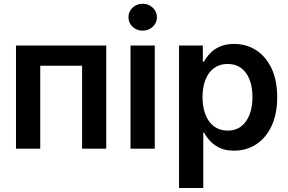

<svg xmlns="http://www.w3.org/2000/svg" viewBox="-20 -772 1498 997"><path d="M531.7 -535.6V0H406.2V-430.7H189V0H63V-535.6Z M657.7 0V-535.6H783.7V0ZM720.7 -612.8Q689.9 -612.8 668.5 -633.1Q647 -653.3 647 -682.6Q647 -711.9 668.5 -732.2Q689.9 -752.4 720.7 -752.4Q751.5 -752.4 773.2 -732.2Q794.9 -711.9 794.9 -682.6Q794.9 -653.3 773.2 -633.1Q751.5 -612.8 720.7 -612.8Z M909.7 204.1V-535.6H1033.2V-451.7H1039.1Q1050.8 -473.6 1070.8 -494.9Q1090.8 -516.1 1121.3 -530Q1151.9 -543.9 1195.3 -543.9Q1259.8 -543.9 1310.3 -511.2Q1360.8 -478.5 1390.1 -416.5Q1419.4 -354.5 1419.4 -267.1Q1419.4 -180.7 1390.6 -118.7Q1361.8 -56.6 1311.3 -23.2Q1260.7 10.3 1194.8 10.3Q1152.3 10.3 1122.1 -3.7Q1091.8 -17.6 1071.8 -39.1Q1051.8 -60.5 1039.6 -83.5H1035.6V204.1ZM1162.1 -93.8Q1203.6 -93.8 1232.2 -115.7Q1260.7 -137.7 1275.9 -176.8Q1291 -215.8 1291 -267.6Q1291 -319.3 1276.1 -358.2Q1261.2 -397 1232.4 -418.5Q1203.6 -439.9 1162.1 -439.9Q1121.1 -439.9 1091.8 -418.7Q1062.5 -397.5 1047.1 -358.6Q1031.7 -319.8 1031.7 -267.6Q1031.7 -215.8 1047.1 -176.5Q1062.5 -137.2 1091.8 -115.5Q1121.1 -93.8 1162.1 -93.8Z"/></svg>

Font: Inter 20pt SemiBold
Style: Regular
Weight: 600
Version: Version 4.001;git-66647c0bb